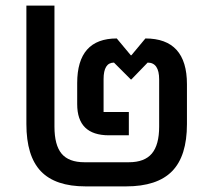

<svg xmlns="http://www.w3.org/2000/svg" viewBox="-20 -664 756 684"><path d="M285 0Q177 0 125.5 -54Q74 -108 74 -222V-644H174V-213Q174 -147 199.5 -116.5Q225 -86 281 -86H439Q495 -86 521 -117Q547 -148 547 -213V-381Q547 -441 506 -441L448 -381H446L386 -441Q349 -441 349 -382V-265H439V-182H368Q255 -182 255 -293V-368Q255 -527 396 -527L446 -467H448L498 -527Q646 -527 646 -364V-222Q646 -108 593 -54Q540 0 429 0Z"/></svg>

Font: Anuphan Medium
Style: Regular
Weight: 500
Designer: Mike Abbink, Paul van der Laan, Pieter van Rosmalen, Mint Tantisuwanna
Foundry: Bold Monday; Cadson Demak
Version: Version 3.002;hotconv 1.0.109;makeotfexe 2.5.65596